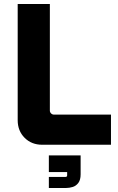

<svg xmlns="http://www.w3.org/2000/svg" viewBox="-20 -720 585 955"><path d="M190 0Q137 0 102.5 -34.5Q68 -69 68 -122V-700H228V-170Q228 -162 234 -156Q240 -150 248 -150H532V0ZM223 215V160H306Q314 160 314 152V136H223V53H381V147Q381 175 369.5 190Q358 205 341.5 210Q325 215 309 215Z"/></svg>

Font: SUSE ExtraBold
Style: Regular
Weight: 800
Designer: Rene Bieder
Foundry: SUSE
Version: Version 1.000